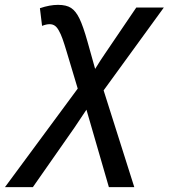

<svg xmlns="http://www.w3.org/2000/svg" viewBox="-98 -559 690 786"><path d="M255.9 -109.9 234.9 -78.6 206.5 -36.1 36.6 207H-77.6L220.2 -196.3L174.8 -347.7Q165.5 -378.9 158 -399.9Q150.4 -420.9 144 -431.6Q136.2 -446.8 127 -453.4Q117.7 -460 105 -460Q91.8 -460 74.2 -453.1L65.4 -525.4Q105.5 -539.1 139.6 -539.1Q173.8 -539.1 193.1 -526.4Q212.4 -513.7 227.1 -483.4Q242.2 -452.6 260.3 -388.2L291.5 -276.9Q303.2 -296.4 313.5 -312Q323.7 -327.6 331.5 -338.9L460 -528.3H572.8L326.2 -189L451.7 207H347.7Z"/></svg>

Font: Arimo Medium
Style: Italic
Weight: 500
Italic angle: -12°
Designer: Steve Matteson
Foundry: Monotype Imaging Inc.
Version: Version 1.33